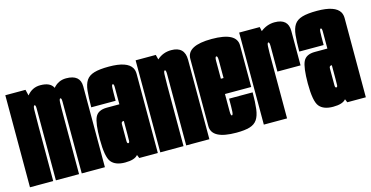

<svg xmlns="http://www.w3.org/2000/svg" viewBox="-66 -906 2338 1209"><g transform="rotate(-15 1103.0 -301.0)"><path d="M7.5 0V-600H139L148.5 -561Q183 -604 235.5 -604Q301.5 -604 320 -564.5Q353.5 -604 404 -604Q496 -604 496 -527V0H345V-468Q345 -491.5 337.5 -491.5Q330 -491.5 328.8 -467.8Q327.5 -444 327.5 -357.5V0H176.5V-468Q176.5 -491.5 169 -491.5Q161.5 -491.5 160.2 -467.8Q159 -444 159 -357.5V0Z M720 0 711 -22Q690 4.5 627.5 4.5Q565 4.5 537.8 -28.8Q510.5 -62 510.5 -178Q510.5 -282 528.8 -320.5Q547 -359 605 -359H686.5V-470.5Q686.5 -492 679 -492Q672 -492 670.8 -472.2Q669.5 -452.5 669.5 -386.5H510.5Q510.5 -450.5 515 -493Q519.5 -535.5 535.8 -560Q552 -584.5 587 -595Q622 -605.5 683.5 -605.5Q803 -605.5 832 -554.5Q841 -538 841 -516Q841 -427 841 -287V0ZM686.5 -163.5V-250.5H682.5Q669.5 -250.5 669.5 -233.5V-124.5Q669.5 -108 677.5 -108Q685 -108 685.8 -119.8Q686.5 -131.5 686.5 -163.5Z M857 0V-600H988.5L996.5 -568.5Q1035.5 -604 1089.5 -604Q1177 -604 1177 -517.5V0H1026V-466Q1026 -491.5 1018.5 -491.5Q1011 -491.5 1009.8 -468Q1008.5 -444.5 1008.5 -393.5V0Z M1353 4.5Q1192 4.5 1192 -81.5V-520Q1192 -606 1354.2 -606Q1516.5 -606 1516.5 -520V-249.5H1345.5V-136.5Q1345.5 -108 1353 -108Q1360 -108 1361.5 -130.2Q1363 -152.5 1363 -214.5H1516.5Q1516.5 -149 1511 -106.2Q1505.5 -63.5 1489 -39.2Q1472.5 -15 1440 -5.2Q1407.5 4.5 1353 4.5ZM1345.5 -349H1363V-465Q1363 -492.5 1354.2 -492.5Q1345.5 -492.5 1345.5 -465Z M1701 -300.5V-466Q1701 -492.5 1693.5 -492.5Q1686 -492.5 1684.8 -469Q1683.5 -445.5 1683.5 -423V0H1532V-600H1666L1672 -572Q1713.5 -605 1764 -605Q1851.5 -605 1851.8 -526Q1852 -447 1852 -300.5Z M2076 0 2067 -22Q2046 4.5 1983.5 4.5Q1921 4.5 1893.8 -28.8Q1866.5 -62 1866.5 -178Q1866.5 -282 1884.8 -320.5Q1903 -359 1961 -359H2042.5V-470.5Q2042.5 -492 2035 -492Q2028 -492 2026.8 -472.2Q2025.5 -452.5 2025.5 -386.5H1866.5Q1866.5 -450.5 1871 -493Q1875.5 -535.5 1891.8 -560Q1908 -584.5 1943 -595Q1978 -605.5 2039.5 -605.5Q2159 -605.5 2188 -554.5Q2197 -538 2197 -516Q2197 -427 2197 -287V0ZM2042.5 -163.5V-250.5H2038.5Q2025.5 -250.5 2025.5 -233.5V-124.5Q2025.5 -108 2033.5 -108Q2041 -108 2041.8 -119.8Q2042.5 -131.5 2042.5 -163.5Z"/></g></svg>

Font: Anybody UltraCondensed ExtraBold
Style: Regular
Weight: 800
Width: 1
Designer: Tyler Finck
Foundry: Etcetera Type Company
Version: Version 1.010; ttfautohint (v1.8.3) -l 8 -r 50 -G 200 -x 14 